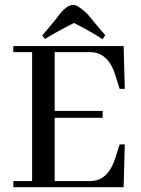

<svg xmlns="http://www.w3.org/2000/svg" viewBox="-20 -777 586 797"><path d="M498 -408.2 493.2 -585.9H35.2V-560.5H113.3V-25.4H35.2V0H493.2L498 -177.7H476.6L460.9 -127.9Q435.5 -43.9 382.8 -29.3Q369.1 -25.4 354.5 -25.4H207V-288.1H406.2V-316.4H207V-560.5H354.5Q429.7 -560.5 460 -461.9Q460.9 -460 460.9 -458L476.6 -408.2ZM405.3 -614.3 417 -630.9Q404.3 -644.5 344.7 -716.8Q307.6 -753.9 285.2 -756.8Q259.8 -756.8 230.5 -721.7Q224.6 -713.9 210.9 -696.3Q177.7 -655.3 155.3 -629.9L167 -615.2Q216.8 -646.5 287.1 -681.6Q360.4 -644.5 405.3 -614.3Z"/></svg>

Font: Abhaya Libre Medium
Style: Regular
Weight: 500
Designer: Pushpananda Ekanayake, Sol Matas, Pathum Egodawatta
Foundry: Mooniak
Version: Version 1.050 ; ttfautohint (v1.6)